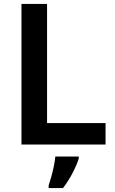

<svg xmlns="http://www.w3.org/2000/svg" viewBox="-20 -734 586 975"><path d="M89 0V-714H219V-109H516V0ZM380 71Q370 103 348.5 144.5Q327 186 300 221H227V208Q233 190 240.5 163.5Q248 137 253.5 109.5Q259 82 261 61H380Z"/></svg>

Font: Noto Sans Meetei Mayek SemiBold
Style: Regular
Weight: 600
Designer: Monotype Design Team and Neelakash Kshetrimayum
Foundry: Monotype Imaging Inc.
Version: Version 2.002; ttfautohint (v1.8.4.7-5d5b)